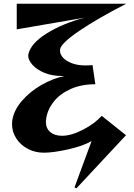

<svg xmlns="http://www.w3.org/2000/svg" viewBox="-20 -800 713 1021"><path d="M376 197 467 -50Q423 -24 343.5 -6Q264 12 213 12Q167 12 128 -8.5Q89 -29 66.5 -64Q44 -99 44 -139Q44 -152 45 -158Q53 -213 96 -263Q139 -313 200 -348Q261 -383 323 -396H309Q256 -396 215.5 -413Q175 -430 152.5 -455.5Q130 -481 130 -504Q130 -509 131 -512Q144 -570 229.5 -623Q315 -676 430 -706L69 -644V-780H651Q497 -701 401 -635.5Q305 -570 300 -539L299 -531Q299 -511 315.5 -493Q332 -475 363 -463.5Q394 -452 435 -452Q459 -452 472 -454L487 -352Q413 -352 356.5 -327Q300 -302 267 -261Q234 -220 226 -172Q224 -158 224 -153Q224 -117 247.5 -97.5Q271 -78 310 -78Q359 -78 421 -110Q483 -142 521 -184L650 -81L387 201Z"/></svg>

Font: Tiejili SC
Style: Regular
Weight: 400
Designer: Buernia
Foundry: Ershou Xiaoxi Press
Version: Version 1.100